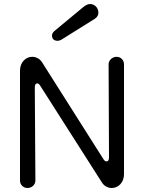

<svg xmlns="http://www.w3.org/2000/svg" viewBox="-20 -924 720 960"><path d="M251 -768C244 -761 240 -754 240 -747C240 -729 250 -720 269 -720C274 -720 280 -722 286 -725L454 -830C466 -838 472 -848 472 -861C472 -884 454 -904 430 -904C421 -904 410 -899 398 -890ZM117 16C140 16 157 -1 157 -21L154 -486C154 -500 158 -507 166 -507C171 -507 177 -503 182 -494L490 -11C502 8 522 16 539 16C570 16 600 -10 600 -53V-603C600 -623 584 -640 563 -640C542 -640 523 -623 523 -603L525 -138C525 -124 521 -117 512 -117C507 -117 501 -121 496 -130L190 -613C178 -632 158 -640 141 -640C110 -640 80 -614 80 -571V-21C80 -1 96 16 117 16Z"/></svg>

Font: Dongle Light
Style: Regular
Weight: 300
Designer: Yanghee Ryu
Foundry: Yanghee Ryu
Version: Version 2.000